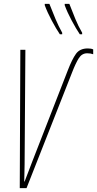

<svg xmlns="http://www.w3.org/2000/svg" viewBox="-20 -971 501 991"><path d="M82 0H117L352 -597Q371 -646 387 -671Q403 -696 430 -696Q448 -696 461 -691V-716Q451 -721 433 -721Q392 -721 372 -693Q352 -665 330 -608L148 -141Q138 -114 127 -86Q116 -58 107 -34H105Q106 -55 106 -75Q106 -95 107 -123L111 -714H85ZM289 -794H301V-802Q282 -836 266.5 -873Q251 -910 235 -951H211V-944Q225 -906 247.5 -864Q270 -822 289 -794ZM392 -794H404V-802Q384 -836 369 -873Q354 -910 338 -951H314V-944Q328 -906 350.5 -864Q373 -822 392 -794Z"/></svg>

Font: Noto Sans Display Condensed Thin
Style: Italic
Weight: 250
Width: 3
Italic angle: -12°
Designer: Monotype Design Team
Foundry: Monotype Imaging Inc.
Version: Version 1.900